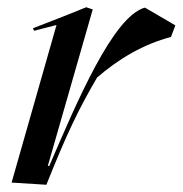

<svg xmlns="http://www.w3.org/2000/svg" viewBox="-20 -506 504 530"><path d="M108 4C164 -136 196 -203 248 -292C308 -344 376 -384 452 -404L464 -436L380 -485C292 -461 192 -224 116 -48H112L236 -480L218 -486L161 -463L71 -428L74 -421L136 -437L12 -2Z"/></svg>

Font: Mazius Display Extra italic
Style: Regular
Weight: 400
Italic angle: -17°
Designer: Alberto Casagrande & Collletttivo
Foundry: Collletttivo
Version: Version 2.000;Glyphs 3.2 (3217)